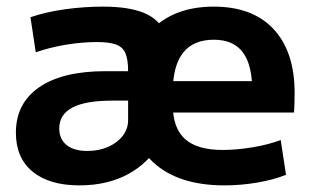

<svg xmlns="http://www.w3.org/2000/svg" viewBox="-20 -550 944 580"><path d="M244 -94Q279 -94 307 -106.5Q335 -119 351 -140Q367 -161 367 -187V-246H319Q238 -246 198.5 -225Q159 -204 159 -162Q159 -130 181 -112Q203 -94 244 -94ZM220 10Q129 10 78.5 -31.5Q28 -73 28 -149Q28 -238 98.5 -286.5Q169 -335 299 -335H367Q367 -370 359 -389Q351 -408 330.5 -415.5Q310 -423 273 -423Q228 -423 179.5 -415Q131 -407 88 -392L72 -498Q119 -514 176.5 -522Q234 -530 291 -530Q369 -530 415 -511Q461 -492 481.5 -447.5Q502 -403 502 -329V-270Q502 -186 466.5 -122.5Q431 -59 368 -24.5Q305 10 220 10ZM658 10Q518 10 442.5 -60Q367 -130 367 -260Q367 -386 436 -458Q505 -530 626 -530Q743 -530 806.5 -462Q870 -394 870 -269Q870 -255 869.5 -237Q869 -219 868 -210H444V-305H761L742 -276Q742 -354 713.5 -392Q685 -430 626 -430Q564 -430 533 -390.5Q502 -351 502 -273V-233Q502 -163 539 -130Q576 -97 652 -97Q695 -97 743 -105Q791 -113 828 -127L844 -22Q807 -7 757.5 1.5Q708 10 658 10Z"/></svg>

Font: M PLUS 1
Style: Bold
Weight: 700
Designer: Coji Morishita
Foundry: UNDERFOREST DESIGN
Version: Version 1.001